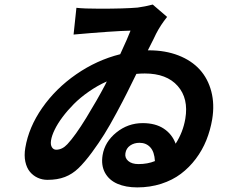

<svg xmlns="http://www.w3.org/2000/svg" viewBox="-20 -771 996 839"><path d="M584.9 -54Q625 -54 657 -67.1Q654.8 -107.6 636.7 -127.3Q618.6 -147 589.5 -147Q566.1 -147 548.8 -135.1Q531.6 -123.2 528.1 -101.9Q524.5 -81.3 540.3 -67.6Q556.1 -54 584.9 -54ZM439.3 -399.9 446.7 -415.1Q405.9 -397 368.3 -370.7Q330.6 -344.5 302.7 -316.4Q274.9 -288.4 253 -259.1Q231.2 -229.8 218.8 -204Q206.3 -178.3 203.1 -158Q199.9 -138.8 206.7 -127.8Q213.4 -116.8 225.5 -116.8Q252.1 -116.8 274.5 -141Q308.9 -177.9 356.5 -255.5Q404.1 -333.1 439.3 -399.9ZM626.1 -551.1H630.3Q702.4 -551.1 759.8 -528.8Q817.1 -506.4 853 -466.8Q888.8 -427.2 903.4 -371.3Q918 -315.3 907.3 -250Q899.1 -201.7 881.6 -158.2Q864 -114.7 835.6 -76.9Q807.2 -39.1 770.4 -11.4Q733.7 16.3 684.7 32.1Q635.7 47.9 579.9 47.9Q529.5 47.9 492.9 32Q456.3 16 438.7 -16.3Q421.2 -48.7 428.3 -93Q437.9 -151.3 488.5 -192.1Q539.1 -233 603.7 -233Q659.1 -233 695.5 -209Q731.9 -185 747.5 -143.1Q779.8 -193.2 789.8 -252.1Q804.7 -340.6 756.6 -395.2Q708.5 -449.9 612.6 -449.9Q596.2 -449.9 576 -448.2Q550.1 -395.6 534.6 -364.5Q519.2 -333.5 489.2 -277.7Q459.2 -221.9 435.7 -184.3Q412.3 -146.7 381.6 -104.9Q350.9 -63.2 322.8 -35.9Q296.2 -10.3 263.7 2.3Q231.2 14.9 187.5 14.9Q164.8 14.9 144.9 5.9Q125 -3.2 110.8 -20.2Q96.6 -37.3 90.7 -64.5Q84.9 -91.6 90.6 -125Q105.5 -214.8 164.4 -299.5Q223.4 -384.2 313.2 -446.4Q403.1 -508.5 505.3 -534.1Q539.8 -608.7 550.4 -637.1Q473 -635.3 301.5 -620L313.9 -736.9Q347.3 -733 415.5 -733Q524.5 -733 581.3 -737.9Q613.6 -742.2 647.4 -751.1L710.2 -697.1Q681.5 -661.2 662.3 -623.9Q656.6 -610.8 626.1 -551.1Z"/></svg>

Font: Karasuma Gothic
Style: Bold Italic
Weight: 700
Italic angle: 9.39998°
Designer: Rasmus Andersson / Ryoko Nishizuka
Foundry: Genbu
Version: Version 1.00